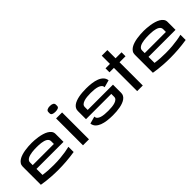

<svg xmlns="http://www.w3.org/2000/svg" viewBox="167 -1781 2811 2811"><g transform="rotate(-45 1573.0 -375.0)"><path d="M420.9 -556.6Q445.8 -556.6 481 -554.2Q516.1 -551.8 554 -545.7Q591.8 -539.6 628.9 -528.6Q666 -517.6 695.6 -500.5Q725.1 -483.4 743.4 -459.2Q761.7 -435.1 761.7 -402.3V-237.3H202.1V-112.3Q261.2 -104 315.9 -100.8Q370.6 -97.7 420.9 -97.7Q497.6 -97.7 559.8 -103.5Q622.1 -109.4 667.5 -116.7Q719.7 -125 761.7 -135.7V-27.3Q668.9 -12.7 582.8 -6.3Q496.6 0 420.9 0Q344.7 0 282.7 -4.2Q220.7 -8.3 176.3 -13.7Q124.5 -19.5 83 -27.3V-402.3Q83 -435.1 99.1 -459.2Q115.2 -483.4 142.1 -500.5Q168.9 -517.6 203.9 -528.6Q238.8 -539.6 276.4 -545.7Q314 -551.8 351.3 -554.2Q388.7 -556.6 420.9 -556.6ZM202.1 -315.4H640.6V-372.1Q640.6 -392.1 630.9 -406.5Q621.1 -420.9 604.7 -430.7Q588.4 -440.4 566.7 -446.5Q544.9 -452.6 521.5 -455.8Q498 -459 474.4 -460Q450.7 -460.9 429.7 -460.9Q407.7 -460.9 382.6 -460Q357.4 -459 332 -455.6Q306.6 -452.1 283.2 -446Q259.8 -439.9 241.7 -429.9Q223.6 -419.9 212.9 -405.5Q202.1 -391.1 202.1 -371.1Z M1051.8 0H927.7V-556.6H1051.8ZM990.2 -750Q1026.4 -750 1047.4 -738Q1068.4 -726.1 1068.4 -700.2V-675.8Q1068.4 -652.3 1047.4 -642.1Q1026.4 -631.8 990.2 -631.8Q955.6 -631.8 934.3 -642.1Q913.1 -652.3 913.1 -675.8V-700.2Q913.1 -726.1 934.3 -738Q955.6 -750 990.2 -750Z M1547.9 -556.6Q1606 -556.6 1661.1 -549.6Q1716.3 -542.5 1760.3 -525.6Q1804.2 -508.8 1832.5 -480Q1860.8 -451.2 1866.2 -408.2L1752.9 -377Q1752.9 -402.3 1735.6 -419.2Q1718.3 -436 1689.7 -445.6Q1661.1 -455.1 1624 -459Q1586.9 -462.9 1547.9 -462.9Q1510.3 -462.9 1473.4 -459.2Q1436.5 -455.6 1407.5 -446Q1378.4 -436.5 1360.6 -419.9Q1342.8 -403.3 1342.8 -377V-317.4H1866.2V-148.4Q1866.2 -119.6 1853.5 -97.4Q1840.8 -75.2 1818.4 -58.8Q1795.9 -42.5 1765.4 -31Q1734.9 -19.5 1699.5 -12.7Q1664.1 -5.9 1625.2 -2.9Q1586.4 0 1547.9 0Q1488.8 0 1433.6 -7.1Q1378.4 -14.2 1334.5 -31Q1290.5 -47.9 1262.5 -76.4Q1234.4 -105 1229.5 -148.4L1342.8 -179.7Q1342.8 -152.8 1360.6 -136.2Q1378.4 -119.6 1407.5 -110.4Q1436.5 -101.1 1473.4 -97.9Q1510.3 -94.7 1547.9 -94.7Q1586.9 -94.7 1624 -98.4Q1661.1 -102.1 1689.7 -111.6Q1718.3 -121.1 1735.6 -137.5Q1752.9 -153.8 1752.9 -179.7V-239.3H1229.5V-408.2Q1229.5 -437 1242.2 -459.2Q1254.9 -481.4 1277.1 -497.8Q1299.3 -514.2 1329.6 -525.6Q1359.9 -537.1 1395.3 -543.9Q1430.7 -550.8 1469.5 -553.7Q1508.3 -556.6 1547.9 -556.6Z M2166 -563.5H2290V-481.4H2166V0H2049.8V-481.4H1958V-563.5H2049.8V-733.4H2166Z M2740.2 -556.6Q2765.1 -556.6 2800.3 -554.2Q2835.4 -551.8 2873.3 -545.7Q2911.1 -539.6 2948.2 -528.6Q2985.4 -517.6 3014.9 -500.5Q3044.4 -483.4 3062.7 -459.2Q3081.1 -435.1 3081.1 -402.3V-237.3H2521.5V-112.3Q2580.6 -104 2635.3 -100.8Q2689.9 -97.7 2740.2 -97.7Q2816.9 -97.7 2879.2 -103.5Q2941.4 -109.4 2986.8 -116.7Q3039.1 -125 3081.1 -135.7V-27.3Q2988.3 -12.7 2902.1 -6.3Q2815.9 0 2740.2 0Q2664.1 0 2602.1 -4.2Q2540 -8.3 2495.6 -13.7Q2443.8 -19.5 2402.3 -27.3V-402.3Q2402.3 -435.1 2418.5 -459.2Q2434.6 -483.4 2461.4 -500.5Q2488.3 -517.6 2523.2 -528.6Q2558.1 -539.6 2595.7 -545.7Q2633.3 -551.8 2670.7 -554.2Q2708 -556.6 2740.2 -556.6ZM2521.5 -315.4H2960V-372.1Q2960 -392.1 2950.2 -406.5Q2940.4 -420.9 2924.1 -430.7Q2907.7 -440.4 2886 -446.5Q2864.3 -452.6 2840.8 -455.8Q2817.4 -459 2793.7 -460Q2770 -460.9 2749 -460.9Q2727.1 -460.9 2701.9 -460Q2676.8 -459 2651.4 -455.6Q2626 -452.1 2602.5 -446Q2579.1 -439.9 2561 -429.9Q2543 -419.9 2532.2 -405.5Q2521.5 -391.1 2521.5 -371.1Z"/></g></svg>

Font: Revalia
Style: Regular
Weight: 400
Designer: Johan Kallas, Mihkel Virkus
Foundry: Johan Kallas, Mihkel Virkus
Version: Version 1.001